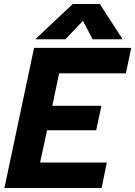

<svg xmlns="http://www.w3.org/2000/svg" viewBox="-20 -938 675 958"><path d="M343 -918H478L592 -742H442L394 -834L306 -742H156ZM150 -699H635L608 -572H275L241 -410H486L460 -288H215L180 -127H513L487 0H2Z"/></svg>

Font: Prompt SemiBold
Style: Italic
Weight: 600
Italic angle: -12°
Designer: Katatrad Team
Foundry: CadsonDemak
Version: Version 1.001